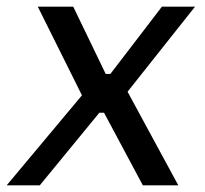

<svg xmlns="http://www.w3.org/2000/svg" viewBox="-34 -554 614 574"><path d="M85 0H-14L221 -281L215 -261L79 -534H185L282 -333H296L450 -534H549L338 -268L344 -286L499 0H393L277 -217H263Z"/></svg>

Font: Sora Variable Italic
Style: Regular
Weight: 400
Designer: Jonathan Barnbrook, Julián Moncada
Foundry: Barnbrook Fonts
Version: Version 2.000